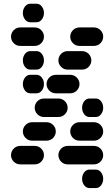

<svg xmlns="http://www.w3.org/2000/svg" viewBox="-20 -881 564 1013"><path d="M139.6 -388.7H172.9Q189.5 -388.7 200.7 -403.3Q211.9 -418 211.9 -437.5Q211.9 -457 200.7 -471.7Q189.5 -486.3 172.9 -486.3H139.6Q123 -486.3 111.8 -471.7Q100.6 -457 100.6 -437.5Q100.6 -418 111.8 -403.3Q123 -388.7 139.6 -388.7ZM139.6 -513.7H172.9Q189.5 -513.7 200.7 -528.3Q211.9 -543 211.9 -562.5Q211.9 -582 200.7 -596.7Q189.5 -611.3 172.9 -611.3H139.6Q123 -611.3 111.8 -596.7Q100.6 -582 100.6 -562.5Q100.6 -543 111.8 -528.3Q123 -513.7 139.6 -513.7ZM87.9 -638.7H162.1Q183.6 -638.7 197.8 -653.3Q211.9 -668 211.9 -687.5Q211.9 -707 197.8 -721.7Q183.6 -736.3 162.1 -736.3H87.9Q66.4 -736.3 52.2 -721.7Q38.1 -707 38.1 -687.5Q38.1 -668 52.2 -653.3Q66.4 -638.7 87.9 -638.7ZM139.6 -763.7H172.9Q189.5 -763.7 200.7 -778.3Q211.9 -793 211.9 -812.5Q211.9 -832 200.7 -846.7Q189.5 -861.3 172.9 -861.3H139.6Q123 -861.3 111.8 -846.7Q100.6 -832 100.6 -812.5Q100.6 -793 111.8 -778.3Q123 -763.7 139.6 -763.7ZM87.9 -13.7H162.1Q183.6 -13.7 197.8 -28.3Q211.9 -43 211.9 -62.5Q211.9 -82 197.8 -96.7Q183.6 -111.3 162.1 -111.3H87.9Q66.4 -111.3 52.2 -96.7Q38.1 -82 38.1 -62.5Q38.1 -43 52.2 -28.3Q66.4 -13.7 87.9 -13.7ZM150.4 -138.7H224.6Q246.1 -138.7 260.3 -153.3Q274.4 -168 274.4 -187.5Q274.4 -207 260.3 -221.7Q246.1 -236.3 224.6 -236.3H150.4Q128.9 -236.3 114.7 -221.7Q100.6 -207 100.6 -187.5Q100.6 -168 114.7 -153.3Q128.9 -138.7 150.4 -138.7ZM212.9 -263.7H287.1Q308.6 -263.7 322.8 -278.3Q336.9 -293 336.9 -312.5Q336.9 -332 322.8 -346.7Q308.6 -361.3 287.1 -361.3H212.9Q191.4 -361.3 177.2 -346.7Q163.1 -332 163.1 -312.5Q163.1 -293 177.2 -278.3Q191.4 -263.7 212.9 -263.7ZM275.4 -388.7H349.6Q371.1 -388.7 385.3 -403.3Q399.4 -418 399.4 -437.5Q399.4 -457 385.3 -471.7Q371.1 -486.3 349.6 -486.3H275.4Q253.9 -486.3 239.7 -471.7Q225.6 -457 225.6 -437.5Q225.6 -418 239.7 -403.3Q253.9 -388.7 275.4 -388.7ZM337.9 -513.7H412.1Q433.6 -513.7 447.8 -528.3Q461.9 -543 461.9 -562.5Q461.9 -582 447.8 -596.7Q433.6 -611.3 412.1 -611.3H337.9Q316.4 -611.3 302.2 -596.7Q288.1 -582 288.1 -562.5Q288.1 -543 302.2 -528.3Q316.4 -513.7 337.9 -513.7ZM400.4 -638.7H474.6Q496.1 -638.7 510.3 -653.3Q524.4 -668 524.4 -687.5Q524.4 -707 510.3 -721.7Q496.1 -736.3 474.6 -736.3H400.4Q378.9 -736.3 364.7 -721.7Q350.6 -707 350.6 -687.5Q350.6 -668 364.7 -653.3Q378.9 -638.7 400.4 -638.7ZM452.1 111.3H485.4Q502 111.3 513.2 96.7Q524.4 82 524.4 62.5Q524.4 43 513.2 28.3Q502 13.7 485.4 13.7H452.1Q435.5 13.7 424.3 28.3Q413.1 43 413.1 62.5Q413.1 82 424.3 96.7Q435.5 111.3 452.1 111.3ZM337.9 -13.7H474.6Q496.1 -13.7 510.3 -28.3Q524.4 -43 524.4 -62.5Q524.4 -82 510.3 -96.7Q496.1 -111.3 474.6 -111.3H337.9Q316.4 -111.3 302.2 -96.7Q288.1 -82 288.1 -62.5Q288.1 -43 302.2 -28.3Q316.4 -13.7 337.9 -13.7ZM400.4 -138.7H474.6Q496.1 -138.7 510.3 -153.3Q524.4 -168 524.4 -187.5Q524.4 -207 510.3 -221.7Q496.1 -236.3 474.6 -236.3H400.4Q378.9 -236.3 364.7 -221.7Q350.6 -207 350.6 -187.5Q350.6 -168 364.7 -153.3Q378.9 -138.7 400.4 -138.7ZM452.1 -263.7H485.4Q502 -263.7 513.2 -278.3Q524.4 -293 524.4 -312.5Q524.4 -332 513.2 -346.7Q502 -361.3 485.4 -361.3H452.1Q435.5 -361.3 424.3 -346.7Q413.1 -332 413.1 -312.5Q413.1 -293 424.3 -278.3Q435.5 -263.7 452.1 -263.7Z"/></svg>

Font: Workbench
Style: Regular
Weight: 400
Designer: Jens Kutilek
Foundry: Jens Kutilek
Version: Version 2.001